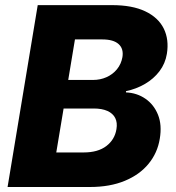

<svg xmlns="http://www.w3.org/2000/svg" viewBox="-20 -748 702 768"><path d="M10.3 0 130.9 -727.5H428.2Q509.3 -727.5 561.3 -702.6Q613.3 -677.7 635 -633.8Q656.7 -589.8 647.5 -532.7Q641.1 -493.7 617.9 -463.1Q594.7 -432.6 560.1 -412.4Q525.4 -392.1 483.9 -383.3V-378.4Q527.8 -376.5 561.8 -353Q595.7 -329.6 612.1 -288.8Q628.4 -248 619.1 -192.9Q609.9 -136.2 574.2 -92.8Q538.6 -49.3 479.2 -24.7Q419.9 0 339.4 0ZM205.1 -138.2H314.9Q371.6 -138.2 405.3 -163.8Q439 -189.5 445.8 -231.4Q450.2 -257.3 440.9 -275.9Q431.6 -294.4 409.7 -304.2Q387.7 -314 355 -314H234.4ZM252.9 -428.2H352.1Q380.9 -428.2 405.8 -439.2Q430.7 -450.2 447.8 -470.9Q464.8 -491.7 469.7 -519.5Q475.1 -553.2 454.3 -571.8Q433.6 -590.3 389.2 -590.3H279.8Z"/></svg>

Font: Inter 17pt ExtraBold
Style: Italic
Weight: 800
Italic angle: -9.3988°
Version: Version 4.001;git-66647c0bb